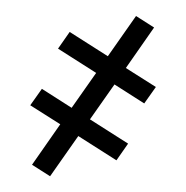

<svg xmlns="http://www.w3.org/2000/svg" viewBox="-48 -512 696 718"><g transform="rotate(5 300.0 -152.5)"><path d="M166 160 95 123 187 -37 69 -98 107 -163 224 -102 304 -240 154 -318 192 -384 342 -306 434 -465 505 -428 413 -268 531 -207 493 -142 376 -203 296 -65 446 13 408 79 258 1Z"/></g></svg>

Font: Bmono
Style: Regular
Weight: 400
Monospace: yes
Designer: Belleve Invis
Foundry: Belleve Invis
Version: Version 11.2.2; ttfautohint (v1.8.2)